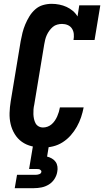

<svg xmlns="http://www.w3.org/2000/svg" viewBox="-20 -763 544 1003"><path d="M205 8Q175 8 146 1Q117 -6 94.5 -22Q72 -38 57 -62.5Q42 -87 35.5 -115Q29 -143 30 -173.5Q31 -204 36 -234L88 -548Q92 -570 97.5 -592Q103 -614 112 -635.5Q121 -657 133.5 -677.5Q146 -698 164 -714Q182 -730 204.5 -736.5Q227 -743 250 -743Q270 -743 290 -739Q310 -735 327.5 -727Q345 -719 360 -706.5Q375 -694 385 -677L394 -735H504L474 -554H364Q367 -570 365.5 -585.5Q364 -601 356 -613.5Q348 -626 334 -632Q320 -638 304 -638Q292 -638 279 -634.5Q266 -631 256 -622.5Q246 -614 238 -603Q230 -592 224.5 -580Q219 -568 216 -555.5Q213 -543 211 -531L159 -217Q156 -204 155 -191.5Q154 -179 154.5 -166.5Q155 -154 157.5 -142Q160 -130 165.5 -119.5Q171 -109 181.5 -103Q192 -97 205 -97Q217 -97 229 -101.5Q241 -106 250.5 -114.5Q260 -123 267 -133.5Q274 -144 279 -155.5Q284 -167 287.5 -178.5Q291 -190 293 -202H417Q412 -176 403.5 -150.5Q395 -125 381.5 -101Q368 -77 349.5 -56Q331 -35 307.5 -20Q284 -5 257.5 1.5Q231 8 205 8ZM57 220 69 150H169Q177 150 186 146.5Q195 143 196 135Q197 131 194.5 128Q192 125 189 123Q186 121 182 120.5Q178 120 174 120H132L152 0H235L226 55Q239 58 251 65Q263 72 270.5 82.5Q278 93 280 107Q282 121 279 135Q276 154 264.5 172Q253 190 235 201Q217 212 197 216Q177 220 157 220Z"/></svg>

Font: Iosevka Slab Extrabold Oblique
Style: Regular
Weight: 800
Italic angle: -9°
Monospace: yes
Designer: Belleve Invis
Foundry: Belleve Invis
Version: Version 11.1.1; ttfautohint (v1.8.3)